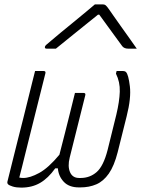

<svg xmlns="http://www.w3.org/2000/svg" viewBox="-20 -850 644 876"><path d="M322 -426H361Q372 -426 369 -415Q351 -344 333.5 -273Q316 -202 298 -131Q288 -91 299.5 -64.5Q311 -38 341 -38H348Q390 -38 421 -65Q452 -92 471 -166L511 -328Q525 -387 526.5 -431.5Q528 -476 509 -514L512 -526H542Q550 -526 555 -521Q566 -510 572.5 -456.5Q579 -403 558 -320L517 -156Q501 -93 476.5 -58Q452 -23 419.5 -9Q387 5 347 5H340Q295 5 271 -20.5Q247 -46 244 -82H232Q200 -37 163 -15.5Q126 6 77 6Q54 6 38 1Q22 -4 17 -9Q12 -14 14 -22Q29 -81 40 -126.5Q51 -172 62 -214.5Q73 -257 85.5 -307Q98 -357 115 -426Q120 -446 127 -474.5Q134 -503 140 -526H179Q190 -526 187 -515Q163 -418 139.5 -325.5Q116 -233 93 -139Q87 -114 80.5 -88.5Q74 -63 68 -40Q72 -39 76.5 -38.5Q81 -38 86 -38Q117 -38 159 -61Q201 -84 251 -144Q264 -195 275.5 -239.5Q287 -284 298 -329Q309 -374 322 -426ZM413 -830H449Q457 -830 462 -826Q467 -822 477 -808Q483 -799 497.5 -778.5Q512 -758 531 -731Q550 -704 569.5 -677Q589 -650 604 -628H565Q547 -628 538 -639Q528 -653 500 -691Q472 -729 433 -783H427Q362 -731 316.5 -694Q271 -657 235 -628H193Q183 -628 185 -637Q186 -641 191 -645.5Q196 -650 214 -665Q230 -679 257.5 -701.5Q285 -724 315.5 -749Q346 -774 372.5 -796Q399 -818 413 -830Z"/></svg>

Font: Recursive Mn Lnr St Lt
Style: Italic
Weight: 300
Italic angle: -15°
Monospace: yes
Version: Version 1.079;hotconv 1.0.112;makeotfexe 2.5.65598; ttfautoh